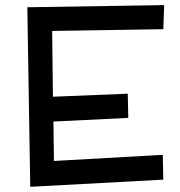

<svg xmlns="http://www.w3.org/2000/svg" viewBox="-20 -720 699 744"><path d="M185.1 -345.2 475.1 -356.9 477.1 -263.2 187 -249 189 -96.2 610.8 -120.1 612.8 -23.9 97.2 3.9 85.9 -691.9 616.2 -700.2 612.8 -606.9 182.1 -600.1Z"/></svg>

Font: Preahvihear
Style: Regular
Weight: 400
Designer: Danh Hong
Version: Version 8.002; ttfautohint (v1.8.3)